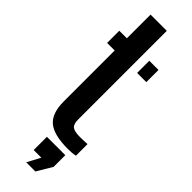

<svg xmlns="http://www.w3.org/2000/svg" viewBox="-326 -769 974 974"><g transform="rotate(45 160.5 -282.0)"><path d="M10.3 -512.6V-600H64.6V-770H181.1V-133.7Q181.1 -100.4 196 -89Q210.9 -77.6 250.5 -77.6Q264.9 -77.6 276.5 -78.2Q288.1 -78.8 303 -79.4V3.7Q291 6.5 278.1 7.6Q265.2 8.7 249.9 8.7Q149.4 8.7 107 -26.8Q64.6 -62.4 64.6 -147.2V-512.6ZM225.6 -512.6V-600H291.6V-512.6ZM148.3 205.8 186 135H131.1V40H263V123.9L214.1 205.8Z"/></g></svg>

Font: Big Shoulders Stencil Text Thin
Style: Regular
Weight: 100
Designer: Patric King
Foundry: XO Type Co
Version: Version 2.001